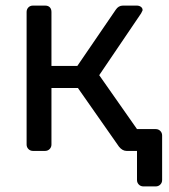

<svg xmlns="http://www.w3.org/2000/svg" viewBox="-20 -540 603 687"><path d="M75.2 -22.9V-497.1Q75.2 -506.8 81.5 -513.4Q87.9 -520 98.1 -520H141.1Q152.3 -520 158.2 -513.9Q164.1 -507.8 164.1 -497.1V-304.2H256.8L394 -504.9Q403.8 -520 419.9 -520H469.2Q478 -520 484.1 -515.6Q490.2 -511.2 490.2 -503.9Q490.2 -502 488 -498.5Q485.8 -495.1 484.9 -492.2L335 -271L470.2 -78.1H537.1Q546.9 -78.1 553.5 -71.5Q560.1 -64.9 560.1 -55.2V104Q560.1 113.8 553.5 120.4Q546.9 127 537.1 127H493.2Q483.4 127 476.8 120.4Q470.2 113.8 470.2 104V0H433.1Q418 0 405.8 -15.1L258.8 -225.1H164.1V-22.9Q164.1 -13.2 157.5 -6.6Q150.9 0 141.1 0H98.1Q88.4 0 81.8 -6.6Q75.2 -13.2 75.2 -22.9Z"/></svg>

Font: Rubik AZ
Style: Regular
Weight: 400
Designer: Hubert and Fischer
Foundry: Hubert & Fischer
Version: Version 2.000